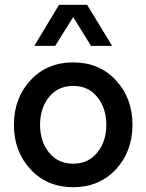

<svg xmlns="http://www.w3.org/2000/svg" viewBox="-20 -770 610 800"><path d="M123 -579 226 -750H343L447 -579H359L285 -699L210 -579ZM463 -64.5Q394 10 285 10Q176 10 107 -64.5Q38 -139 38 -250Q38 -361 107 -435.5Q176 -510 285 -510Q394 -510 463 -435.5Q532 -361 532 -250Q532 -139 463 -64.5ZM184.5 -134Q222 -88 285 -88Q348 -88 385.5 -134.5Q423 -181 423 -250Q423 -319 385.5 -365.5Q348 -412 285 -412Q222 -412 184.5 -366Q147 -320 147 -250Q147 -180 184.5 -134Z"/></svg>

Font: Orkney Medium
Style: Regular
Weight: 500
Designer: Samuel Oakes and Alfredo Marco Pradil
Foundry: Alfredo Marco Pradil
Version: 1.0; ttfautohint (v1.5)